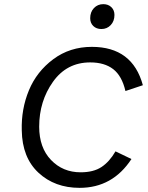

<svg xmlns="http://www.w3.org/2000/svg" viewBox="-20 -896 715 926"><path d="M469 -756Q445 -756 430 -770.5Q415 -785 415 -808Q415 -838 433 -857Q451 -876 478 -876Q502 -876 517 -861.5Q532 -847 532 -824Q532 -794 514 -775Q496 -756 469 -756ZM364 10Q244 10 165.5 -63Q87 -136 85 -267Q82 -370 119.5 -460.5Q157 -551 237 -610.5Q317 -670 423 -670Q619 -670 669 -485L585 -457Q568 -530 526 -562.5Q484 -595 415 -595Q302 -595 235.5 -501.5Q169 -408 169 -285Q169 -184 226 -124.5Q283 -65 369 -65Q431 -65 469.5 -90.5Q508 -116 537 -166L614 -129Q523 10 364 10Z"/></svg>

Font: Elaine Sans
Style: Italic
Weight: 400
Italic angle: -13°
Designer: Wei Huang
Foundry: Wei Huang
Version: Version 2.001;December 24, 2019;FontCreator 12.0.0.2547 64-b